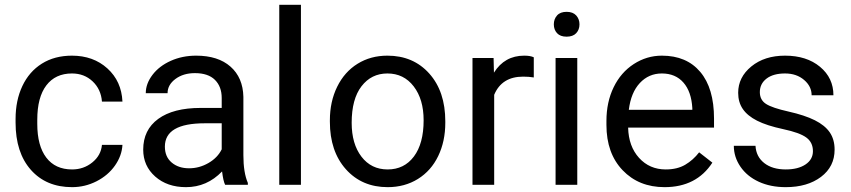

<svg xmlns="http://www.w3.org/2000/svg" viewBox="-20 -770 3547 800"><path d="M280.3 -64Q328.6 -64 364.7 -93.3Q400.9 -122.6 404.8 -166.5H490.2Q487.8 -121.1 459 -80.1Q430.2 -39.1 382.1 -14.6Q334 9.8 280.3 9.8Q172.4 9.8 108.6 -62.3Q44.9 -134.3 44.9 -259.3V-274.4Q44.9 -351.6 73.2 -411.6Q101.6 -471.7 154.5 -504.9Q207.5 -538.1 279.8 -538.1Q368.7 -538.1 427.5 -484.9Q486.3 -431.6 490.2 -346.7H404.8Q400.9 -397.9 366 -430.9Q331.1 -463.9 279.8 -463.9Q210.9 -463.9 173.1 -414.3Q135.3 -364.7 135.3 -271V-253.9Q135.3 -162.6 172.9 -113.3Q210.4 -64 280.3 -64Z M918 0Q910.2 -15.6 905.3 -55.7Q842.3 9.8 754.9 9.8Q676.8 9.8 626.7 -34.4Q576.7 -78.6 576.7 -146.5Q576.7 -229 639.4 -274.7Q702.1 -320.3 815.9 -320.3H903.8V-361.8Q903.8 -409.2 875.5 -437.3Q847.2 -465.3 792 -465.3Q743.7 -465.3 710.9 -440.9Q678.2 -416.5 678.2 -381.8H587.4Q587.4 -421.4 615.5 -458.3Q643.6 -495.1 691.7 -516.6Q739.7 -538.1 797.4 -538.1Q888.7 -538.1 940.4 -492.4Q992.2 -446.8 994.1 -366.7V-123.5Q994.1 -50.8 1012.7 -7.8V0ZM768.1 -68.8Q810.5 -68.8 848.6 -90.8Q886.7 -112.8 903.8 -147.9V-256.3H833Q667 -256.3 667 -159.2Q667 -116.7 695.3 -92.8Q723.6 -68.8 768.1 -68.8Z M1233.9 0H1143.6V-750H1233.9Z M1354.5 -269Q1354.5 -346.7 1385 -408.7Q1415.5 -470.7 1470 -504.4Q1524.4 -538.1 1594.2 -538.1Q1702.1 -538.1 1768.8 -463.4Q1835.4 -388.7 1835.4 -264.6V-258.3Q1835.4 -181.2 1805.9 -119.9Q1776.4 -58.6 1721.4 -24.4Q1666.5 9.8 1595.2 9.8Q1487.8 9.8 1421.1 -64.9Q1354.5 -139.6 1354.5 -262.7ZM1445.3 -258.3Q1445.3 -170.4 1486.1 -117.2Q1526.9 -64 1595.2 -64Q1664.1 -64 1704.6 -117.9Q1745.1 -171.9 1745.1 -269Q1745.1 -356 1703.9 -409.9Q1662.6 -463.9 1594.2 -463.9Q1527.3 -463.9 1486.3 -410.6Q1445.3 -357.4 1445.3 -258.3Z M2204.1 -447.3Q2183.6 -450.7 2159.7 -450.7Q2070.8 -450.7 2039.1 -375V0H1948.7V-528.3H2036.6L2038.1 -467.3Q2082.5 -538.1 2164.1 -538.1Q2190.4 -538.1 2204.1 -531.2Z M2385.3 0H2294.9V-528.3H2385.3ZM2287.6 -668.5Q2287.6 -690.4 2301 -705.6Q2314.5 -720.7 2340.8 -720.7Q2367.2 -720.7 2380.9 -705.6Q2394.5 -690.4 2394.5 -668.5Q2394.5 -646.5 2380.9 -631.8Q2367.2 -617.2 2340.8 -617.2Q2314.5 -617.2 2301 -631.8Q2287.6 -646.5 2287.6 -668.5Z M2749 9.8Q2641.6 9.8 2574.2 -60.8Q2506.8 -131.3 2506.8 -249.5V-266.1Q2506.8 -344.7 2536.9 -406.5Q2566.9 -468.3 2620.8 -503.2Q2674.8 -538.1 2737.8 -538.1Q2840.8 -538.1 2897.9 -470.2Q2955.1 -402.3 2955.1 -275.9V-238.3H2597.2Q2599.1 -160.2 2642.8 -112.1Q2686.5 -64 2753.9 -64Q2801.8 -64 2835 -83.5Q2868.2 -103 2893.1 -135.3L2948.2 -92.3Q2881.8 9.8 2749 9.8ZM2737.8 -463.9Q2683.1 -463.9 2646 -424.1Q2608.9 -384.3 2600.1 -312.5H2864.7V-319.3Q2860.8 -388.2 2827.6 -426Q2794.4 -463.9 2737.8 -463.9Z M3367.2 -140.1Q3367.2 -176.8 3339.6 -197Q3312 -217.3 3243.4 -231.9Q3174.8 -246.6 3134.5 -267.1Q3094.2 -287.6 3075 -315.9Q3055.7 -344.2 3055.7 -383.3Q3055.7 -448.2 3110.6 -493.2Q3165.5 -538.1 3251 -538.1Q3340.8 -538.1 3396.7 -491.7Q3452.6 -445.3 3452.6 -373H3361.8Q3361.8 -410.2 3330.3 -437Q3298.8 -463.9 3251 -463.9Q3201.7 -463.9 3173.8 -442.4Q3146 -420.9 3146 -386.2Q3146 -353.5 3171.9 -336.9Q3197.8 -320.3 3265.4 -305.2Q3333 -290 3375 -269Q3417 -248 3437.3 -218.5Q3457.5 -189 3457.5 -146.5Q3457.5 -75.7 3400.9 -33Q3344.2 9.8 3253.9 9.8Q3190.4 9.8 3141.6 -12.7Q3092.8 -35.2 3065.2 -75.4Q3037.6 -115.7 3037.6 -162.6H3127.9Q3130.4 -117.2 3164.3 -90.6Q3198.2 -64 3253.9 -64Q3305.2 -64 3336.2 -84.7Q3367.2 -105.5 3367.2 -140.1Z"/></svg>

Font: Vazir UI
Style: Regular-UI
Weight: 400
Designer: Saber Rastikerdar
Foundry: Saber Rastikerdar
Version: Version 30.1.0